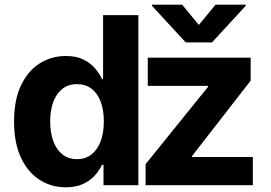

<svg xmlns="http://www.w3.org/2000/svg" viewBox="-20 -792 1157 821"><path d="M261.4 8.9Q199.2 8.9 149 -23.3Q98.7 -55.4 69.4 -118.1Q40.1 -180.8 40.1 -272Q40.1 -365.8 70.3 -428.1Q100.5 -490.4 150.7 -521.5Q201 -552.6 261 -552.6Q306.8 -552.6 337.5 -537.1Q368.3 -521.7 387.3 -498.8Q406.2 -475.9 416.2 -453.8H420.8V-727.3H571.7V0H422.6V-87.4H416.2Q405.5 -64.6 386.2 -42.4Q366.8 -20.2 336.1 -5.7Q305.4 8.9 261.4 8.9ZM309.3 -111.5Q345.9 -111.5 371.3 -131.6Q396.7 -151.6 410.3 -187.9Q424 -224.1 424 -272.7Q424 -321.4 410.5 -357.2Q397 -393.1 371.4 -412.6Q345.9 -432.2 309.3 -432.2Q272 -432.2 246.4 -411.9Q220.9 -391.7 207.7 -355.8Q194.6 -320 194.6 -272.7Q194.6 -225.1 207.9 -188.7Q221.2 -152.3 246.6 -131.9Q272 -111.5 309.3 -111.5ZM602.6 0V-90.2L869.7 -420.8V-424.7H611.9V-545.5H1051.8V-447.1L801.1 -124.6V-120.7H1061.1V0ZM758.9 -772 830.3 -685.4 901.6 -772H1030.5V-767L886.7 -610.8H774.1L630 -767V-772Z"/></svg>

Font: InterMG
Style: Bold
Weight: 700
Designer: Rasmus Andersson
Foundry: rsms
Version: Version 3.019;December 26, 2023;FontCreator 15.0.0.2955 64-b